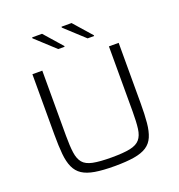

<svg xmlns="http://www.w3.org/2000/svg" viewBox="-157 -1029 1086 1167"><g transform="rotate(-20 385.5 -445.5)"><path d="M386 8Q310 8 259.5 -0.5Q209 -9 178.5 -29Q148 -49 132 -84Q116 -119 111 -171.5Q106 -224 106 -298V-688H170V-267Q170 -200 176 -157Q182 -114 202 -90Q222 -66 266 -57Q310 -48 386 -48Q463 -48 506 -57Q549 -66 569.5 -90Q590 -114 595.5 -157Q601 -200 601 -267V-688H664V-298Q664 -224 659 -171.5Q654 -119 639 -84Q624 -49 593.5 -29Q563 -9 512.5 -0.5Q462 8 386 8ZM538 -778H496L371 -893V-899H436L538 -783ZM347 -778H306L181 -893V-899H245L347 -783Z"/></g></svg>

Font: Saira SemiExpanded Light
Style: Regular
Weight: 300
Width: 6
Designer: Hector Gatti with collaboration of the Omnibus-Type team
Foundry: Omnibus-Type
Version: Version 1.101